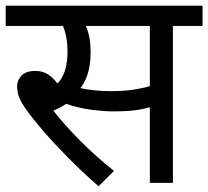

<svg xmlns="http://www.w3.org/2000/svg" viewBox="-20 -642 731 674"><path d="M245 -551 273 -566Q284 -550 291 -523Q298 -496 298 -458Q298 -414 287.5 -381.5Q277 -349 258 -328L257 -319Q239 -296 214.5 -279Q190 -262 159 -250L163 -259Q204 -206 260.5 -149Q317 -92 380 -42L326 12Q270 -37 220.5 -87Q171 -137 133 -181Q95 -225 73 -256Q51 -287 45.5 -305Q40 -323 40 -340Q40 -359 55 -376Q70 -393 104 -393Q129 -393 147.5 -381.5Q166 -370 181 -349.5Q196 -329 209 -300L148 -331Q176 -339 190.5 -359Q205 -379 211 -405.5Q217 -432 217 -458Q217 -496 210 -523.5Q203 -551 194 -564L237 -551H0V-622H417V-551ZM587 -551V0H506V-551H396V-622H691V-551ZM369 -322Q403 -322 431 -325Q459 -328 487 -334.5Q515 -341 547 -353V-280Q504 -263 468.5 -257Q433 -251 380 -251Q347 -251 310.5 -255.5Q274 -260 242 -268.5Q210 -277 190 -287L210 -347Q230 -340 256 -334Q282 -328 311 -325Q340 -322 369 -322Z"/></svg>

Font: Noto Sans Devanagari
Style: Regular
Weight: 400
Designer: Jelle Bosma - Monotype Design Team
Foundry: Monotype Imaging Inc.
Version: Version 2.003